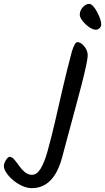

<svg xmlns="http://www.w3.org/2000/svg" viewBox="-241 -709 544 994"><path d="M256 -555Q240 -555 220.5 -568.5Q201 -582 186.5 -600.5Q172 -619 172 -633Q172 -654 187.5 -671.5Q203 -689 221 -689Q233 -689 247.5 -669.5Q262 -650 272.5 -624.5Q283 -599 283 -581Q283 -571 274 -563Q265 -555 256 -555ZM-76 265Q-101 265 -127 253Q-153 241 -174 223Q-195 205 -208 185.5Q-221 166 -221 151Q-221 137 -210.5 120Q-200 103 -191 103Q-179 103 -167 117Q-155 131 -142 149.5Q-129 168 -112.5 182Q-96 196 -75 196Q-50 196 -30 163Q-10 130 6 71Q28 -9 46 -88Q64 -167 84 -253.5Q104 -340 131 -442Q146 -491 160 -491Q177 -491 195 -469.5Q213 -448 213 -423Q213 -407 204.5 -367Q196 -327 181.5 -271Q167 -215 149.5 -150.5Q132 -86 114 -19Q96 48 80 108Q37 265 -76 265Z"/></svg>

Font: Solitreo
Style: Regular
Weight: 400
Designer: Nathan Gross, Bryan Kirschen, Binghamton University
Foundry: Eli Heuer
Version: Version 1.100; ttfautohint (v1.8.4.7-5d5b)